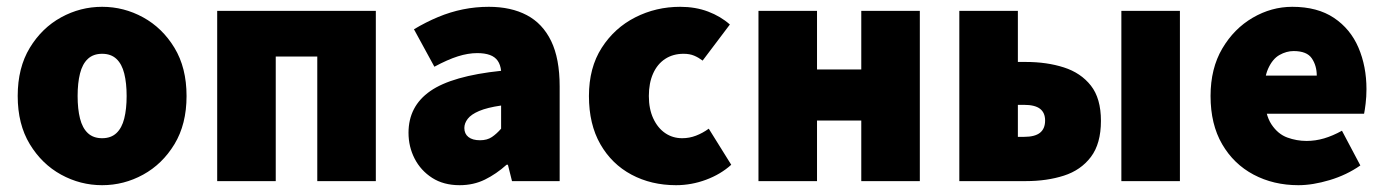

<svg xmlns="http://www.w3.org/2000/svg" viewBox="-20 -532 4070 564"><path d="M280 12Q216 12 159.5 -19Q103 -50 67.5 -108.5Q32 -167 32 -250Q32 -333 67.5 -391.5Q103 -450 159.5 -481Q216 -512 280 -512Q344 -512 400.5 -481Q457 -450 492.5 -391.5Q528 -333 528 -250Q528 -167 492.5 -108.5Q457 -50 400.5 -19Q344 12 280 12ZM280 -126Q306 -126 322 -141Q338 -156 345 -184Q352 -212 352 -250Q352 -288 345 -316Q338 -344 322 -359Q306 -374 280 -374Q254 -374 238 -359Q222 -344 215 -316Q208 -288 208 -250Q208 -212 215 -184Q222 -156 238 -141Q254 -126 280 -126Z M618 0V-500H1084V0H912V-366H790V0Z M1330 12Q1283 12 1249.5 -9.5Q1216 -31 1198 -66Q1180 -101 1180 -142Q1180 -220 1244 -264.5Q1308 -309 1452 -324Q1450 -342 1442 -353.5Q1434 -365 1419 -370.5Q1404 -376 1382 -376Q1355 -376 1325 -366.5Q1295 -357 1256 -336L1196 -446Q1231 -467 1267 -482Q1303 -497 1340 -504.5Q1377 -512 1416 -512Q1481 -512 1527.5 -487.5Q1574 -463 1599 -411.5Q1624 -360 1624 -278V0H1484L1472 -48H1468Q1438 -21 1404.5 -4.5Q1371 12 1330 12ZM1390 -120Q1411 -120 1425 -129.5Q1439 -139 1452 -154V-222Q1411 -216 1387.5 -206Q1364 -196 1354 -183Q1344 -170 1344 -156Q1344 -139 1356 -129.5Q1368 -120 1390 -120Z M1966 12Q1893 12 1835 -19Q1777 -50 1743.5 -108.5Q1710 -167 1710 -250Q1710 -333 1747.5 -391.5Q1785 -450 1846 -481Q1907 -512 1978 -512Q2023 -512 2060 -498Q2097 -484 2124 -460L2044 -354Q2032 -363 2019 -368.5Q2006 -374 1988 -374Q1957 -374 1934 -359Q1911 -344 1898.5 -316Q1886 -288 1886 -250Q1886 -212 1899 -184Q1912 -156 1934 -141Q1956 -126 1984 -126Q2005 -126 2024.5 -133.5Q2044 -141 2062 -154L2128 -48Q2097 -20 2054 -4Q2011 12 1966 12Z M2208 0V-500H2380V-328H2510V-500H2682V0H2510V-178H2380V0Z M2798 0V-500H2970V-350H2994Q3055 -350 3105 -334Q3155 -318 3184.5 -280.5Q3214 -243 3214 -177Q3214 -110 3184.5 -71Q3155 -32 3105 -16Q3055 0 2994 0ZM2970 -130H2988Q3020 -130 3035 -142Q3050 -154 3050 -178Q3050 -201 3035 -212.5Q3020 -224 2988 -224H2970ZM3274 0V-500H3446V0Z M3794 12Q3721 12 3662.5 -19Q3604 -50 3570 -108.5Q3536 -167 3536 -250Q3536 -331 3570.5 -389.5Q3605 -448 3660 -480Q3715 -512 3776 -512Q3850 -512 3898.5 -479.5Q3947 -447 3970.5 -392Q3994 -337 3994 -270Q3994 -248 3991.5 -227.5Q3989 -207 3987 -198H3672L3670 -310H3848Q3848 -339 3833.5 -360.5Q3819 -382 3780 -382Q3759 -382 3738.5 -370.5Q3718 -359 3705 -330Q3692 -301 3694 -250Q3696 -195 3715 -166.5Q3734 -138 3761.5 -128Q3789 -118 3818 -118Q3844 -118 3869.5 -125.5Q3895 -133 3922 -148L3976 -46Q3936 -18 3886 -3Q3836 12 3794 12Z"/></svg>

Font: Source Sans 3 Black
Style: Regular
Weight: 900
Designer: Paul D. Hunt
Foundry: Adobe
Version: Version 3.046;hotconv 1.0.118;makeotfexe 2.5.65603